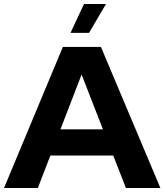

<svg xmlns="http://www.w3.org/2000/svg" viewBox="-43 -933 816 953"><path d="M269 -700H458L753 0H582L519 -161H207L145 0H-23ZM468 -291 362 -563 257 -291ZM374 -913H483L399 -770H307Z"/></svg>

Font: Chess Sans
Style: Bold
Weight: 700
Designer: Wolf Bōese
Foundry: Wolf Bōese
Version: Version 7.223